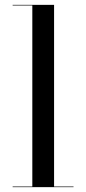

<svg xmlns="http://www.w3.org/2000/svg" viewBox="-20 -770 354 790"><path d="M32 -2.5H113V-747.5H32V-750H202.5V-2.5H282.5V0H32Z"/></svg>

Font: Bodoni* 72pt
Style: Regular
Weight: 400
Version: Version 2.3